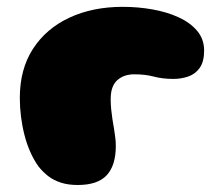

<svg xmlns="http://www.w3.org/2000/svg" viewBox="-20 -520 642 562"><path d="M207.5 21.5Q180 21.5 158.8 14.8Q137.5 8 121.5 -4.2Q105.5 -16.5 92.5 -33Q79 -52 68.8 -75Q58.5 -98 51.8 -124.2Q45 -150.5 41.5 -178.2Q38 -206 38 -233.5Q38 -317.5 76.5 -377Q115 -436.5 183 -468.2Q251 -500 339.5 -500Q383.5 -500 426 -492.5Q468.5 -485 502.5 -469.5Q536.5 -454 557 -429.8Q577.5 -405.5 577.5 -372Q577.5 -339.5 564.5 -321.2Q551.5 -303 530.8 -296Q510 -289 488 -289Q455.5 -289 430.2 -295.8Q405 -302.5 373 -302.5Q342.5 -302.5 323.2 -285.2Q304 -268 304 -230Q304 -214.5 305.5 -199.5Q307 -184.5 309.2 -170.5Q311.5 -156.5 313.8 -143Q316 -129.5 317.5 -117Q319 -104.5 319 -93Q319 -36 292.5 -7.2Q266 21.5 207.5 21.5Z"/></svg>

Font: Gluten ExtraBold
Style: Regular
Weight: 800
Designer: Tyler Finck
Foundry: Etcetera Type Company
Version: Version 1.300